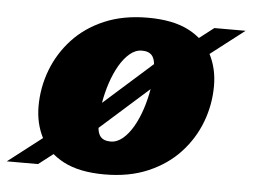

<svg xmlns="http://www.w3.org/2000/svg" viewBox="-91 -569 839 637"><g transform="rotate(5 328.0 -251.0)"><path d="M377 -515.5Q461.5 -515.5 514 -488Q566.5 -460.5 590.8 -413.8Q615 -367 615 -309Q615 -246.5 593 -188.5Q571 -130.5 528.5 -84.8Q486 -39 423.2 -12Q360.5 15 278.5 15Q194.5 15 142 -12.5Q89.5 -40 65.2 -87Q41 -134 41 -191.5Q41 -254 63 -312Q85 -370 127.5 -416Q170 -462 232.8 -488.8Q295.5 -515.5 377 -515.5ZM289 -95.5Q310.5 -95.5 329.5 -111.5Q348.5 -127.5 363.8 -154Q379 -180.5 389.8 -213.2Q400.5 -246 406.2 -279.5Q412 -313 412 -342Q412 -378 401.2 -391.5Q390.5 -405 367 -405Q345.5 -405 326.5 -389Q307.5 -373 292.2 -346.5Q277 -320 266.2 -287.5Q255.5 -255 249.8 -221.5Q244 -188 244 -158.5Q244 -122.5 254.8 -109Q265.5 -95.5 289 -95.5ZM599.5 -500.5H703.5L543 -376.5L501.5 -365L187.5 -85.5L149 -72L56 0H-48L113 -124.5L154.5 -136L468.5 -415.5L507 -429Z"/></g></svg>

Font: Newsreader 9pt ExtraBold
Style: Italic
Weight: 800
Italic angle: -17°
Designer: Hugues Gentile
Foundry: Production Type
Version: Version 1.003